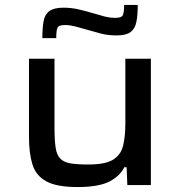

<svg xmlns="http://www.w3.org/2000/svg" viewBox="-20 -747 724 775"><path d="M293 8Q209 8 167 -15Q125 -38 111 -83Q97 -128 97 -195V-510H200V-233Q200 -182 204.5 -151.5Q209 -121 223.5 -106.5Q238 -92 265 -87.5Q292 -83 337 -83Q405 -83 436.5 -102.5Q468 -122 477 -159.5Q486 -197 486 -249V-510H589V0H494L491 -72H482Q463 -35 420 -13.5Q377 8 293 8ZM151 -593Q151 -634 156 -661.5Q161 -689 179.5 -702.5Q198 -716 237 -716Q268 -716 298 -709Q328 -702 358 -693Q381 -686 402 -680.5Q423 -675 446 -675Q471 -675 476 -686Q481 -697 481 -727H536Q536 -686 530.5 -658.5Q525 -631 507 -617.5Q489 -604 451 -604Q416 -604 387.5 -611.5Q359 -619 328 -628Q305 -635 283 -640.5Q261 -646 242 -646Q217 -646 212 -634.5Q207 -623 207 -593Z"/></svg>

Font: Saira Expanded Medium
Style: Regular
Weight: 500
Width: 7
Designer: Hector Gatti with collaboration of the Omnibus-Type team
Foundry: Omnibus-Type
Version: Version 1.100; ttfautohint (v1.8.3)